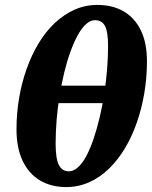

<svg xmlns="http://www.w3.org/2000/svg" viewBox="-20 -744 617 780"><path d="M249 16Q188 16 142.5 -11Q97 -38 72 -90.5Q47 -143 47 -219Q47 -283 57.5 -345Q68 -407 88 -463.5Q108 -520 136.5 -567.5Q165 -615 202 -650Q239 -685 282.5 -704.5Q326 -724 376 -724Q437 -724 482 -698Q527 -672 552 -621Q577 -570 577 -495Q577 -430 566.5 -367Q556 -304 536 -246.5Q516 -189 487.5 -141.5Q459 -94 422.5 -58.5Q386 -23 342 -3.5Q298 16 249 16ZM260 -48Q279 -48 297.5 -65Q316 -82 331.5 -111.5Q347 -141 360.5 -181Q374 -221 385 -267.5Q396 -314 403.5 -363.5Q411 -413 415 -462Q419 -511 419 -556Q419 -615 406.5 -638.5Q394 -662 366 -662Q347 -662 329 -645.5Q311 -629 295.5 -600.5Q280 -572 266 -533.5Q252 -495 241 -449.5Q230 -404 222 -355Q214 -306 210 -256.5Q206 -207 206 -160Q206 -100 219 -74Q232 -48 260 -48ZM159 -325V-396H462V-325Z"/></svg>

Font: Source Serif 4 ExtraBold
Style: Italic
Weight: 800
Italic angle: -12°
Designer: Frank Grießhammer
Foundry: Adobe Systems Incorporated
Version: Version 4.004;hotconv 1.0.116;makeotfexe 2.5.65601